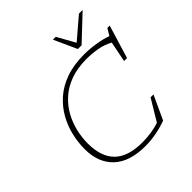

<svg xmlns="http://www.w3.org/2000/svg" viewBox="-246 -1107 1289 1289"><g transform="rotate(-45 399.0 -462.5)"><path d="M600.5 -27.5Q555 -10.5 501.2 -0.2Q447.5 10 395.5 10Q247 10 169.8 -62.5Q92.5 -135 92.5 -264.5Q92.5 -327 107.5 -391.2Q122.5 -455.5 155.2 -513.8Q188 -572 240 -618Q292 -664 366.2 -690.5Q440.5 -717 538.5 -717Q594 -717 651.2 -707.5Q708.5 -698 746.5 -683.5L775.5 -732H798L726 -495.5H698L727 -641.5Q683 -666 631.5 -675Q580 -684 529 -684Q441.5 -684 375.8 -659.5Q310 -635 264 -593.2Q218 -551.5 189.2 -498.8Q160.5 -446 147.2 -388.8Q134 -331.5 134 -277Q134 -149 199.2 -85.5Q264.5 -22 399 -22Q442.5 -22 484.8 -28.5Q527 -35 560.5 -46.5L651.5 -197.5H679ZM744 -935 571 -772H535.5L461.5 -935H488.5L559.5 -807.5L709 -935Z"/></g></svg>

Font: Newsreader 6pt ExtraLight
Style: Italic
Weight: 275
Italic angle: -17°
Designer: Hugues Gentile
Foundry: Production Type
Version: Version 1.003; ttfautohint (v1.8.3)